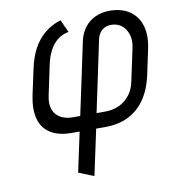

<svg xmlns="http://www.w3.org/2000/svg" viewBox="-81 -580 791 869"><g transform="rotate(-10 314.0 -145.5)"><path d="M97 -314 70 -189Q58 -129 69.5 -85Q81 -41 118 -17Q155 7 218 7H252L213 189L283 217L328 7H369Q433 7 479 -17Q525 -41 554.5 -85Q584 -129 597 -189L622 -307Q635 -367 622 -412Q609 -457 572.5 -482.5Q536 -508 479 -508Q444 -508 414.5 -494.5Q385 -481 365.5 -456Q346 -431 338 -396L267 -62H233Q200 -62 177 -75Q154 -88 144 -113.5Q134 -139 142 -177L171 -314Q179 -351 193 -378Q207 -405 228.5 -422.5Q250 -440 281 -446L254 -504Q193 -485 153.5 -438Q114 -391 97 -314ZM383 -62H342L411 -388Q415 -406 423.5 -418Q432 -430 445 -437Q458 -444 475 -444Q497 -444 513.5 -435Q530 -426 541 -409.5Q552 -393 555.5 -371Q559 -349 553 -322L522 -177Q515 -140 495 -114.5Q475 -89 446.5 -75.5Q418 -62 383 -62Z"/></g></svg>

Font: Advent Pro Medium
Style: Italic
Weight: 500
Italic angle: -12°
Version: Version 3.000